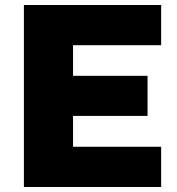

<svg xmlns="http://www.w3.org/2000/svg" viewBox="-20 -745 707 765"><path d="M622.1 -564.9H271V-442.9H567.9V-283.2H271V-160.2H622.1V0H75.2V-725.1H622.1Z"/></svg>

Font: Stilu Bold
Style: Regular
Weight: 700
Designer: Genilson Lima Santos
Foundry: Genilson Lima Santos
Version: Version 1.200;PS 001.200;hotconv 1.0.88;makeotf.lib2.5.64775